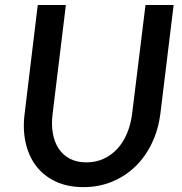

<svg xmlns="http://www.w3.org/2000/svg" viewBox="-20 -740 728 768"><path d="M325.5 -90.5Q363 -90.5 394.2 -104.8Q425.5 -119 449.2 -144.8Q473 -170.5 488 -206.2Q503 -242 508.5 -285L562 -720H674.5L621.5 -285Q613.5 -222 588 -168.2Q562.5 -114.5 522.5 -75.2Q482.5 -36 429.5 -13.8Q376.5 8.5 313.5 8.5Q250.5 8.5 203 -13.8Q155.5 -36 125.2 -75.2Q95 -114.5 82.8 -168.2Q70.5 -222 78.5 -285L131 -720H243.5L190.5 -285Q185 -242 191.5 -206.2Q198 -170.5 215.2 -144.8Q232.5 -119 260.2 -104.8Q288 -90.5 325.5 -90.5Z"/></svg>

Font: Lato 2
Style: Italic
Weight: 600
Italic angle: -7°
Designer: Lukasz Dziedzic with Adam Twardoch and Botio Nikoltchev
Foundry: tyPoland Lukasz Dziedzic
Version: Version 2.015; 2015-08-06; http://www.latofonts.com/